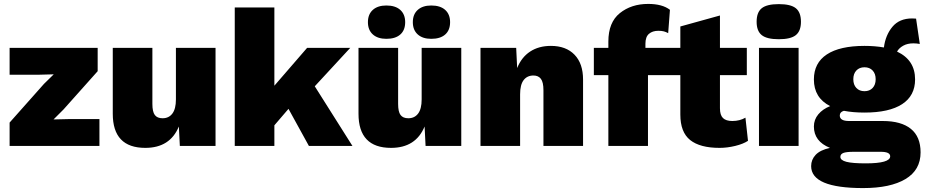

<svg xmlns="http://www.w3.org/2000/svg" viewBox="-20 -744 4714 979"><path d="M29 -119 204 -316 254 -365 178 -363H29V-500H478V-381L304 -186L253 -135L338 -137H487V0H29Z M1079 -500V0H897L892 -99Q847 10 721 10Q555 10 555 -164V-500H757V-214Q757 -174 769.5 -157.5Q782 -141 809 -141Q841 -141 859 -165Q877 -189 877 -237V-500Z M1451 -189 1379 -105V0H1177V-706H1379V-307L1546 -500H1766L1585 -304L1777 0H1555Z M2332 -500V0H2150L2145 -99Q2100 10 1974 10Q1808 10 1808 -164V-500H2010V-214Q2010 -174 2022.5 -157.5Q2035 -141 2062 -141Q2094 -141 2112 -165Q2130 -189 2130 -237V-500ZM2046 -631Q2046 -590 2021 -568Q1996 -546 1950 -546Q1906 -546 1881 -568.5Q1856 -591 1856 -631Q1856 -671 1881 -693.5Q1906 -716 1950 -716Q1996 -716 2021 -693.5Q2046 -671 2046 -631ZM2275 -631Q2275 -590 2250 -568Q2225 -546 2179 -546Q2135 -546 2110 -568.5Q2085 -591 2085 -631Q2085 -671 2110 -693.5Q2135 -716 2179 -716Q2225 -716 2250 -693.5Q2275 -671 2275 -631Z M2953 -338V0H2751V-284Q2751 -325 2738 -342Q2725 -359 2700 -359Q2668 -359 2650 -335.5Q2632 -312 2632 -263V0H2430V-500H2612L2617 -397Q2639 -452 2683 -481Q2727 -510 2789 -510Q2866 -510 2909.5 -465Q2953 -420 2953 -338Z M3794 -26Q3770 -10 3729 0Q3688 10 3649 10Q3549 10 3499 -30Q3449 -70 3449 -160V-361H3367H3284V0H3082V-361H3008V-500H3082V-532Q3082 -630 3140.5 -677Q3199 -724 3285 -724Q3357 -724 3396 -694L3387 -575Q3376 -581 3365 -584Q3354 -587 3337 -587Q3307 -587 3289 -571.5Q3271 -556 3271 -521V-500H3417H3449V-609L3651 -665V-500H3788V-361H3651V-192Q3651 -157 3666.5 -142Q3682 -127 3714 -127Q3752 -127 3781 -144Z M3838 -633Q3838 -681 3864 -702Q3890 -723 3951 -723Q4012 -723 4038 -702Q4064 -681 4064 -633Q4064 -586 4038 -565Q4012 -544 3951 -544Q3890 -544 3864 -565Q3838 -586 3838 -633ZM4052 0H3850V-500H4052Z M4674 33Q4674 123 4597 169Q4520 215 4381 215Q4116 215 4116 103Q4116 70 4139 45.5Q4162 21 4212 10Q4130 -23 4130 -99Q4130 -134 4152.5 -161Q4175 -188 4213 -203Q4130 -245 4130 -339Q4130 -423 4196 -466.5Q4262 -510 4388 -510Q4441 -510 4487 -502Q4495 -565 4530.5 -607.5Q4566 -650 4631 -650Q4644 -650 4651 -649L4670 -520Q4652 -523 4637 -523Q4607 -523 4585.5 -511Q4564 -499 4554 -481Q4646 -438 4646 -339Q4646 -256 4580 -213Q4514 -170 4388 -170Q4329 -170 4283 -179Q4262 -173 4262 -155Q4262 -127 4309 -127H4481Q4575 -127 4624.5 -87Q4674 -47 4674 33ZM4331 -340Q4331 -312 4346.5 -295.5Q4362 -279 4388 -279Q4414 -279 4429.5 -295.5Q4445 -312 4445 -340Q4445 -368 4429.5 -384.5Q4414 -401 4388 -401Q4362 -401 4346.5 -384.5Q4331 -368 4331 -340ZM4519 53Q4519 30 4471 30H4333Q4295 30 4280 36Q4265 42 4265 56Q4265 73 4295.5 81Q4326 89 4394 89Q4519 89 4519 53Z"/></svg>

Font: Work Sans ExtraBold
Style: Regular
Weight: 800
Designer: Wei Huang
Foundry: Wei Huang
Version: Version 1.500